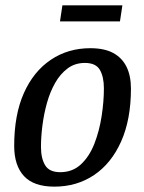

<svg xmlns="http://www.w3.org/2000/svg" viewBox="-20 -688 539 717"><path d="M183 9Q106 9 69.5 -30.5Q33 -70 33 -143Q33 -259 69 -340Q105 -421 169.5 -464.5Q234 -508 317 -508Q370 -508 403 -490Q436 -472 452.5 -438.5Q469 -405 469 -357Q469 -242 432.5 -160Q396 -78 331.5 -34.5Q267 9 183 9ZM205 -45Q251 -45 282.5 -74.5Q314 -104 332.5 -151.5Q351 -199 359.5 -254Q368 -309 368 -358Q368 -401 353 -427Q338 -453 297 -453Q260 -453 232.5 -432.5Q205 -412 186 -378.5Q167 -345 155.5 -304Q144 -263 138.5 -220Q133 -177 133 -139Q133 -97 148.5 -71Q164 -45 205 -45ZM204 -608 213 -668H437L428 -608Z"/></svg>

Font: Manuale Medium
Style: Italic
Weight: 500
Italic angle: -11°
Version: Version 1.002